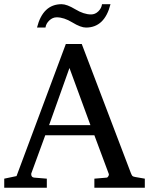

<svg xmlns="http://www.w3.org/2000/svg" viewBox="-20 -887 704 907"><path d="M502 -867.2Q474.1 -756.8 386.2 -756.8Q361.3 -756.8 321.8 -781Q282.2 -805.2 248 -805.2Q228.5 -805.2 212.9 -790.3Q197.3 -775.4 194.8 -756.8H154.8Q182.6 -867.2 271 -867.2Q295.9 -867.2 335.9 -843Q376 -818.8 410.2 -818.8Q429.7 -818.8 444.6 -833.5Q459.5 -848.1 461.9 -867.2ZM664.1 0H425.8V-43L483.9 -47.9Q488.3 -48.3 491.9 -54.7Q495.6 -61 494.1 -64.9L425.8 -248H193.8L127.9 -67.9Q127.4 -66.4 127.4 -64.9Q127.4 -48.8 142.1 -47.9L201.2 -43V0H0V-43L58.1 -55.2L291 -679.2H366.2L598.1 -69.8Q602.5 -58.6 605.5 -55.7Q608.4 -52.7 619.1 -50.8L664.1 -43ZM407.2 -295.9 308.1 -565.9 211.9 -295.9Z"/></svg>

Font: Ezra SIL
Style: Regular
Weight: 400
Designer: Development by SIL's NRSI team. OpenType tables by Ralph Hancock ( hancock@dircon.co.uk )
Foundry: SIL International, Version 2.51: 2007
Version: Version 2.51, 2007